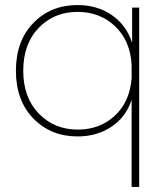

<svg xmlns="http://www.w3.org/2000/svg" viewBox="-20 -530 647 760"><path d="M501 210V-135Q479 -67 421.5 -28.5Q364 10 287 10Q181 10 112 -61Q43 -132 43 -250Q43 -368 112 -439Q181 -510 287 -510Q365 -510 423 -470Q481 -430 503 -360V-500H531V210ZM288 -17Q375 -17 434.5 -72Q494 -127 501 -221V-271V-273Q496 -368 436 -425.5Q376 -483 287 -483Q194 -483 133 -419.5Q72 -356 72 -250Q72 -144 133.5 -80.5Q195 -17 288 -17Z"/></svg>

Font: Human Sans ExtraLight
Style: Regular
Weight: 200
Designer: Tim Radville
Foundry: Continuum
Version: Version 1.000;FEAKit 1.0